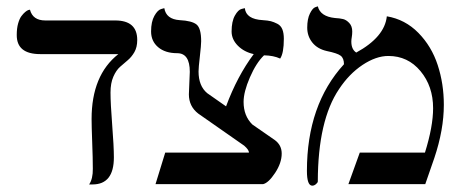

<svg xmlns="http://www.w3.org/2000/svg" viewBox="-20 -585 1478 610"><path d="M331.1 -291Q331.1 -256.8 336.4 -188.5Q341.8 -120.1 341.8 -85Q341.8 1 273.9 1H263.2Q275.4 -17.1 274.9 -48.8Q274.9 -82 272.9 -133.5Q271 -185.1 271 -207Q271 -346.2 356 -413.1H107.9Q32.7 -413.1 33.2 -474.1Q33.2 -495.1 37.6 -510.5Q42 -525.9 48.1 -533.9Q54.2 -542 60.1 -546.9Q65.9 -551.8 70.3 -553.2L75.2 -554.2Q84 -520 124 -520H346.2Q416 -520 416 -458Q416 -435.1 407 -419.4Q397.9 -403.8 386 -393.8Q374 -383.8 361.6 -372.8Q349.1 -361.8 340.1 -341.3Q331.1 -320.8 331.1 -291Z M781.7 -189.5 853 -140.1Q875 -124 875 -97.2Q875 -67.4 854 -35.6Q833 -3.9 815.9 0H474.1L504.9 -100.1H771Q771 -108.9 755.9 -122.1L609.9 -224.1Q580.1 -247.1 580.1 -285.2L583 -356.9Q583 -416 543 -416Q504.9 -416 482.4 -435.1Q460 -454.1 460 -485.1Q460 -516.1 470.5 -534.7Q481 -553.2 491.7 -556.2L502 -559.1Q507.8 -523.9 550.8 -521Q589.8 -519 604.5 -507.1Q619.1 -495.1 619.1 -454.1Q619.1 -441.9 615 -406Q610.8 -370.1 610.8 -357.9Q610.8 -312 638.2 -289.1L698.2 -247.1Q733.9 -343.3 786.1 -413.1Q755.4 -419.9 735.6 -439.9Q715.8 -460 715.8 -484.9Q715.8 -517.1 726.3 -535.6Q736.8 -554.2 747.6 -556.6L757.8 -559.1Q761.7 -523.9 814.9 -521Q831.1 -520 840.6 -517.6Q850.1 -515.1 861.1 -509.5Q872.1 -503.9 877 -491.9Q881.8 -480 881.8 -461.9Q881.8 -416 870.1 -398.9Q849.1 -408.7 818.8 -409.2Q793.9 -385.3 773.9 -339.1Q753.9 -293 753.9 -261.2Q753.9 -216.8 781.7 -189.5Z M1209 -533.2Q1267.1 -523.4 1309.1 -480.7Q1351.1 -438 1370.6 -378.4Q1390.1 -318.8 1390.1 -252Q1390.1 -172.9 1359.9 -83L1331.1 0H1086.9L1123 -100.1H1330.1Q1356 -183.1 1356 -241.2Q1356 -311 1315.9 -359.1Q1275.9 -407.2 1213.9 -407.2Q1174.8 -407.2 1131.8 -378.7Q1088.9 -350.1 1057.1 -301.8Q990.2 -202.6 989.7 -8.8Q989.7 -4.9 983.9 0Q978 4.9 972.2 4.9Q955.1 4.9 955.1 -42Q955.1 -252 1072.8 -380.9Q1072.8 -399.9 1062.3 -408Q1051.8 -416 1018.1 -422.9Q988.3 -429.7 972.2 -450Q956.1 -470.2 956.1 -497.1Q956.1 -524.9 964.6 -542Q973.1 -559.1 981.4 -562L989.7 -564.9Q997.6 -532.7 1043.9 -527.8Q1060.1 -526.9 1070.1 -524.4Q1080.1 -522 1089.6 -512Q1099.1 -502 1099.1 -484.9Q1099.1 -476.1 1097.7 -467.5Q1096.2 -459 1096.2 -453.1Q1096.2 -428.2 1111.8 -418Q1202.1 -467.3 1209 -533.2Z"/></svg>

Font: Linux Libertine
Style: Regular
Weight: 400
Designer: Philipp H. Poll
Foundry: Philipp H. Poll
Version: Version 5.3.0 ; ttfautohint (v0.9)